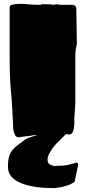

<svg xmlns="http://www.w3.org/2000/svg" viewBox="-20 -688 448 994"><path d="M103 19 77 23Q63 23 56.5 8.5Q50 -6 48.5 -23.5Q47 -41 47 -50Q47 -69 46 -72Q45 -89 44 -115.5Q43 -142 40 -178L36 -222Q32 -274 31 -310.5Q30 -347 30 -372V-651Q30 -661 46 -664.5Q62 -668 83 -668Q89 -668 97 -668Q105 -668 113 -667Q121 -666 127 -665.5Q133 -665 137 -665Q145 -664 159 -663.5Q173 -663 191 -663L195 -666H245Q250 -663 254 -663H258Q260 -665 271 -665Q272 -666 273 -666H275Q279 -666 283 -665L290 -663H351Q365 -663 370 -656.5Q375 -650 375 -645L378 -464Q378 -461 377 -458L374 -441Q370 -420 370 -403.5Q370 -387 370 -375V-151L367 -108Q366 -93 365 -81Q364 -69 365 -60Q365 -15 354 0Q348 9 334 9L333 7L328 6Q326 6 326 7H321Q318 8 316 9Q314 10 313 11Q310 11 303 10Q296 9 286 7L270 6Q265 6 264 11H161L131 16ZM274 284 264 286Q157 286 97 263Q43 244 26 205Q21 190 21 173Q21 128 35 102.5Q49 77 91 49Q95 45 99.5 42Q104 39 110 35Q115 32 119.5 29.5Q124 27 126 26L206 0Q208 0 209 -1Q210 -1 210.5 -2.5Q211 -4 212 -4H231L254 -3Q300 -3 327 0L285 43Q259 65 239 100Q226 123 226 136Q226 151 232 158Q238 165 249 168Q251 169 257.5 171Q264 173 270 171Q274 170 278.5 170Q283 170 290 170Q329 170 377 153Q384 156 384 163V168L367 250Q366 254 358.5 258.5Q351 263 341 268Q326 273 314 276.5Q302 280 294 281Q290 282 287 282.5Q284 283 282 283Q276 283 274 284Z"/></svg>

Font: Sigmar
Style: Regular
Weight: 400
Designer: Vernon Adams
Foundry: Vernon Adams
Version: Version 1.000; ttfautohint (v1.8.4.7-5d5b);gftools[0.9.24]